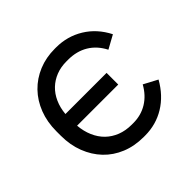

<svg xmlns="http://www.w3.org/2000/svg" viewBox="-137 -668 815 815"><g transform="rotate(-45 270.5 -260.0)"><path d="M291 6H299Q365 6 419 -27Q473 -60 508 -122L446 -155Q422 -112 385 -89.5Q348 -67 302 -67H292Q256 -67 226.5 -78.5Q197 -90 175.5 -111Q154 -132 141 -162Q128 -192 125 -228H372V-298H125Q128 -333 141 -362Q154 -391 175 -411Q196 -431 224 -442Q252 -453 286 -453H296Q347 -453 385.5 -430Q424 -407 447 -362L507 -395Q475 -458 419.5 -492Q364 -526 297 -526H289Q236 -526 191.5 -507.5Q147 -489 114.5 -455.5Q82 -422 64 -375.5Q46 -329 46 -273V-247Q46 -191 64 -144.5Q82 -98 114 -64.5Q146 -31 191 -12.5Q236 6 291 6Z"/></g></svg>

Font: Fixel Variable
Style: Regular
Weight: 100
Width: 3
Designer: AlfaBravo + MacPaw
Foundry: Kyrylo Tkachov, Marchela Mozhyna, Serhii Makarenko, Maria Weinstein, Zakhar Kryvoshyya
Version: Version 1.211